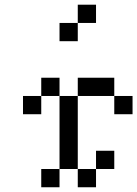

<svg xmlns="http://www.w3.org/2000/svg" viewBox="-20 -789 578 809"><path d="M230.8 -230.8H307.7V-153.8H230.8ZM230.8 -307.7H307.7V-230.8H230.8ZM230.8 -384.6H307.7V-307.7H230.8ZM153.8 -461.5H230.8V-384.6H153.8ZM76.9 -384.6H153.8V-307.7H76.9ZM307.7 -461.5H384.6V-384.6H307.7ZM384.6 -461.5H461.5V-384.6H384.6ZM461.5 -384.6H538.5V-307.7H461.5ZM230.8 -153.8H307.7V-76.9H230.8ZM153.8 -76.9H230.8V0H153.8ZM384.6 -153.8H461.5V-76.9H384.6ZM307.7 -76.9H384.6V0H307.7ZM307.7 -769.2H384.6V-692.3H307.7ZM230.8 -692.3H307.7V-615.4H230.8Z"/></svg>

Font: Jacquarda Bastarda 9
Style: Regular
Weight: 400
Designer: Sarah Cadigan-Fried
Version: Version 1.000; ttfautohint (v1.8.4.7-5d5b)